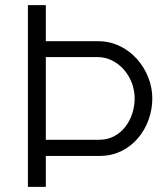

<svg xmlns="http://www.w3.org/2000/svg" viewBox="-20 -730 643 750"><path d="M575 -346C575 -456 487 -569 364 -569H159V-710H89V0H159V-121H371C493 -121 575 -230 575 -346ZM506 -346C506 -263 453 -184 368 -184H159V-507H362C440 -507 506 -432 506 -346Z"/></svg>

Font: FIGSv2-sans-serif
Style: Regular
Weight: 400
Designer: Matt McInerney, Pablo Impallari, Rodrigo Fuenzalida,Mirko Velimirovic
Foundry: Matt McInerney, Pablo Impallari, Rodrigo Fuenzalida
Version: Version 4.021;hotconv 1.0.109;makeotfexe 2.5.65596